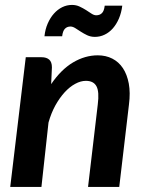

<svg xmlns="http://www.w3.org/2000/svg" viewBox="-20 -740 581 760"><path d="M20.5 0ZM20.5 0H144L172 -255C179 -280 188.1 -302.6 199.2 -322.8C210.4 -342.9 222.7 -360.2 236 -374.8C249.3 -389.2 263.2 -400.4 277.8 -408.2C292.2 -416.1 306.3 -420 320 -420C340.3 -420 354.3 -412.8 362 -398.2C369.7 -383.8 371.3 -359.8 367 -326.5L328.5 0H452L490.5 -326.5C494.5 -357.5 494.2 -385.1 489.8 -409.2C485.2 -433.4 477.5 -453.8 466.5 -470.2C455.5 -486.8 441.5 -499.3 424.5 -508C407.5 -516.7 388.3 -521 367 -521C333.3 -521 300.7 -511.6 269 -492.8C237.3 -473.9 208.5 -445.3 182.5 -407L185.5 -473.5C185.5 -487.5 181.9 -497.7 174.8 -504C167.6 -510.3 157.5 -513.5 144.5 -513.5H82ZM361 -679.5C355 -679.5 348.8 -681.7 342.2 -686C335.8 -690.3 328.6 -695 320.8 -700C312.9 -705 304.4 -709.7 295.2 -714C286.1 -718.3 276 -720.5 265 -720.5C251.3 -720.5 238.4 -717.5 226.2 -711.5C214.1 -705.5 203.2 -697.1 193.5 -686.2C183.8 -675.4 175.7 -662.4 169 -647.2C162.3 -632.1 158 -615.2 156 -596.5H226C227.7 -610.5 231.3 -620.4 237 -626.2C242.7 -632.1 250 -635 259 -635C265 -635 271.4 -632.8 278.2 -628.5C285.1 -624.2 292.3 -619.5 300 -614.5C307.7 -609.5 316.1 -604.8 325.2 -600.5C334.4 -596.2 344.5 -594 355.5 -594C369.2 -594 382.1 -596.9 394.2 -602.8C406.4 -608.6 417.2 -616.9 426.8 -627.8C436.2 -638.6 444.2 -651.6 450.8 -666.8C457.2 -681.9 461.7 -698.8 464 -717.5H394.5C392.8 -703.2 389.1 -693.2 383.2 -687.8C377.4 -682.2 370 -679.5 361 -679.5Z"/></svg>

Font: Lato
Style: Bold Italic
Weight: 700
Italic angle: -7°
Designer: Lukasz Dziedzic
Foundry: tyPoland Lukasz Dziedzic
Version: Version 2.007; 2014-02-27